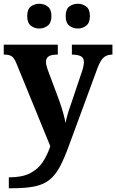

<svg xmlns="http://www.w3.org/2000/svg" viewBox="-20 -774 619 1023"><path d="M27 171Q97 171 139.5 149.5Q182 128 207 90.5Q232 53 248 5L68 -435Q56 -465 42.5 -474Q29 -483 4 -483H0V-536H288V-483H284Q253 -483 239 -473.5Q225 -464 225 -444Q225 -435 227.5 -424.5Q230 -414 234 -403L296 -237Q307 -206 316.5 -172.5Q326 -139 329 -118Q334 -143 340.5 -165.5Q347 -188 354 -207L417 -394Q421 -404 424 -419Q427 -434 427 -443Q427 -465 412.5 -473.5Q398 -482 368 -483H363V-536H579V-483H575Q547 -482 530.5 -466Q514 -450 499 -410L348 0Q323 69 299.5 113.5Q276 158 244.5 183.5Q213 209 165.5 219Q118 229 44 229H27ZM395 -622Q369 -622 349.5 -637Q330 -652 330 -688Q330 -725 349.5 -739.5Q369 -754 395 -754Q419 -754 439 -739.5Q459 -725 459 -688Q459 -652 439 -637Q419 -622 395 -622ZM189 -622Q164 -622 144.5 -637Q125 -652 125 -688Q125 -725 144.5 -739.5Q164 -754 189 -754Q214 -754 234 -739.5Q254 -725 254 -688Q254 -652 234 -637Q214 -622 189 -622Z"/></svg>

Font: Noto Serif
Style: Bold
Weight: 700
Designer: Monotype Design Team
Foundry: Monotype Imaging Inc.
Version: Version 2.014